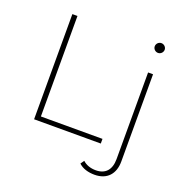

<svg xmlns="http://www.w3.org/2000/svg" viewBox="-157 -862 1156 1201"><g transform="rotate(20 421.0 -261.5)"><path d="M714 -655C732 -655 747 -670 747 -688C747 -705 732 -720 714 -720C696 -720 681 -705 681 -687C681 -670 696 -655 714 -655ZM128 0H572V-31H162V-700H128ZM601 197C685 197 731 144 731 62V-519H698V58C698 129 663 168 599 168C564 168 533 157 512 137L495 161C520 186 560 197 601 197Z"/></g></svg>

Font: Talent ExtraLight
Style: Regular
Weight: 200
Designer: Mike Powis
Version: Version 1.001;hotconv 1.0.109;makeotfexe 2.5.65596